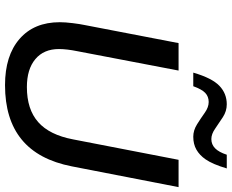

<svg xmlns="http://www.w3.org/2000/svg" viewBox="-100 -822 932 772"><g transform="rotate(90 366.0 -436.0)"><path d="M322.3 9.8Q203.6 9.8 136.5 -48.6Q69.3 -106.9 69.3 -210.4Q69.3 -231.9 73 -262Q76.7 -292 80.6 -310.1L153.3 -688H263.7L186 -281.7Q177.2 -238.3 177.2 -207Q177.2 -146 217.8 -112.1Q258.3 -78.1 330.1 -78.1Q419.4 -78.1 470.9 -123.5Q522.5 -168.9 540.5 -264.2L622.6 -688H732.4L648.9 -258.8Q622.6 -124 541 -57.1Q459.5 9.8 322.3 9.8ZM529.8 -747.1Q503.9 -747.1 479.5 -762.5Q455.1 -777.8 433.1 -793.5Q411.1 -809.1 390.1 -809.1Q368.2 -809.1 353.5 -795.2Q338.9 -781.2 326.7 -747.1H272Q293.9 -822.3 325 -852.1Q356 -881.8 399.4 -881.8Q426.8 -881.8 450.9 -866.2Q475.1 -850.6 497.1 -835.2Q519 -819.8 539.1 -819.8Q561 -819.8 576.4 -835Q591.8 -850.1 602.1 -881.8H657.2Q640.6 -825.2 620.6 -796.4Q604 -772.5 581.8 -759.8Q559.6 -747.1 529.8 -747.1Z"/></g></svg>

Font: Arimo Medium
Style: Italic
Weight: 500
Italic angle: -12°
Designer: Steve Matteson
Foundry: Monotype Imaging Inc.
Version: Version 1.33